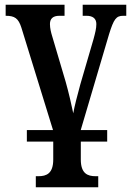

<svg xmlns="http://www.w3.org/2000/svg" viewBox="-20 -556 558 815"><path d="M397 192H386C352 192 323 181 323 121V45H435V-4H323V-5L443 -411C463 -475 473 -489 503 -489H516V-536H331V-489H347C373 -489 389 -478 389 -454C389 -435 384 -416 377 -390L321 -198C308 -150 296 -105 291 -75C284 -109 272 -162 259 -208L201 -404C197 -417 192 -436 192 -454C192 -476 204 -489 232 -489H254V-536H4V-489C42 -489 58 -479 71 -438L205 -4H94V45H206V121C206 181 177 192 143 192H132V239H397Z"/></svg>

Font: Noto Serif Condensed Semi
Style: Regular
Weight: 600
Width: 3
Designer: Monotype Design Team
Foundry: Monotype Imaging Inc.
Version: Version 1.002